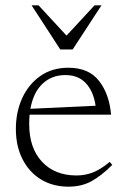

<svg xmlns="http://www.w3.org/2000/svg" viewBox="-20 -690 475 720"><path d="M236.5 -436Q313 -436 351.5 -386.5Q390 -337 396.5 -260H91Q89.5 -243 89.5 -224.5Q89.5 -135 137.5 -83.5Q185.5 -32 267 -32Q299.5 -32 328.8 -43.5Q358 -55 391.5 -83L401 -71.5Q358.5 -29.5 321.8 -9.8Q285 10 237 10Q178 10 133.5 -17.2Q89 -44.5 64.2 -93.5Q39.5 -142.5 39.5 -206.5Q39.5 -269.5 63.2 -321.8Q87 -374 131.2 -405Q175.5 -436 236.5 -436ZM225 -408.5Q174 -408.5 139.5 -376Q105 -343.5 94 -282L338.5 -293.5Q330.5 -347.5 302 -378Q273.5 -408.5 225 -408.5ZM360.5 -670 252.5 -504.5H206L98.5 -670H124.5L229.5 -556.5L334.5 -670Z"/></svg>

Font: Newsreader Text Light
Style: Regular
Weight: 300
Designer: Hugues Gentile
Foundry: Production Type
Version: Version 1.002